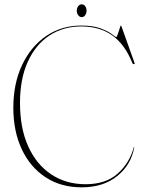

<svg xmlns="http://www.w3.org/2000/svg" viewBox="-20 -828 650 864"><path d="M584 -165Q570 -86 507.2 -35.5Q444.5 15 347.5 15Q254 15 184.8 -30.5Q115.5 -76 77.8 -156.8Q40 -237.5 40 -343Q40 -451.5 79.2 -535Q118.5 -618.5 187.5 -665.8Q256.5 -713 345.5 -713Q399.5 -713 433.5 -700Q467.5 -687 484 -674Q500.5 -661 502.5 -661Q505.5 -661 510 -674Q514.5 -687 518.5 -700Q522.5 -713 523 -713Q525.5 -713 526.5 -709.5L585 -546Q587.5 -540.5 583 -539.5Q578 -538.5 575.5 -544.5Q542 -628 485.5 -668.5Q429 -709 345.5 -709Q264.5 -709 202.2 -668Q140 -627 105 -550Q70 -473 70 -365Q70 -250.5 107.2 -168.8Q144.5 -87 211 -43Q277.5 1 365 1Q456.5 1 510 -47.2Q563.5 -95.5 582 -165.5Q583 -167 583.5 -166.5Q584 -166.5 584 -165ZM347.5 -751Q338 -751 331.8 -759.8Q325.5 -768.5 325.5 -780Q325.5 -791.5 331.8 -800Q338 -808.5 347.5 -808.5Q357.5 -808.5 363.5 -800Q369.5 -791.5 369.5 -780Q369.5 -768.5 363.5 -759.8Q357.5 -751 347.5 -751Z"/></svg>

Font: Fraunces 144pt Thin
Style: Regular
Weight: 100
Version: Version 1.000;[f99f86859]